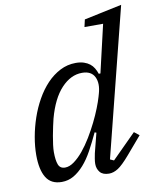

<svg xmlns="http://www.w3.org/2000/svg" viewBox="-86 -825 727 903"><g transform="rotate(-10 277.5 -374.0)"><path d="M136 12Q85 12 62 -25.5Q39 -63 39 -133Q39 -174 47 -219Q55 -264 70 -308Q85 -352 107.5 -392Q130 -432 158.5 -462Q187 -492 222 -510Q257 -528 297 -528Q319 -528 335.5 -522.5Q352 -517 363.5 -508Q375 -499 382.5 -486.5Q390 -474 395 -459H403L456 -687H367L375 -722L555 -760L377 -53L395 -45L510 -160L534 -141L463 -58Q427 -16 405 -2Q383 12 362 12Q332 12 318.5 -4.5Q305 -21 305 -44Q305 -55 307.5 -70Q310 -85 312 -94L336 -188L328 -191Q307 -146 286.5 -108.5Q266 -71 242.5 -44.5Q219 -18 193 -3Q167 12 136 12ZM163 -52Q184 -52 206.5 -68.5Q229 -85 250.5 -111Q272 -137 292 -170Q312 -203 328.5 -236.5Q345 -270 357 -300.5Q369 -331 375 -352L379 -366Q393 -414 377.5 -445.5Q362 -477 318 -477Q264 -477 219 -429Q174 -381 149 -289Q145 -273 140.5 -252Q136 -231 132 -209Q128 -187 125.5 -167Q123 -147 123 -133Q123 -94 131 -73Q139 -52 163 -52Z"/></g></svg>

Font: IBM Plex Serif
Style: Italic
Weight: 400
Italic angle: -14°
Designer: Mike Abbink, Paul van der Laan, Pieter van Rosmalen
Foundry: Bold Monday
Version: Version 3.001